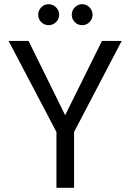

<svg xmlns="http://www.w3.org/2000/svg" viewBox="-20 -895 621 915"><path d="M249 0V-266L21 -700H116L293 -341H288L466 -700H560L333 -266V0ZM212 -775Q191 -775 176.5 -789.5Q162 -804 162 -825Q162 -845 176.5 -860Q191 -875 212 -875Q232 -875 247 -860Q262 -845 262 -825Q262 -804 247 -789.5Q232 -775 212 -775ZM372 -775Q351 -775 336.5 -789.5Q322 -804 322 -825Q322 -845 336.5 -860Q351 -875 372 -875Q392 -875 406.5 -860Q421 -845 421 -825Q421 -804 406.5 -789.5Q392 -775 372 -775Z"/></svg>

Font: DM Sans 10pt
Style: Regular
Weight: 400
Version: Version 4.004;gftools[0.9.30]